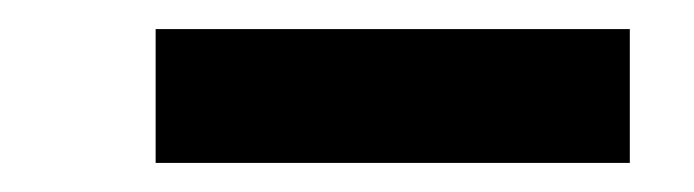

<svg xmlns="http://www.w3.org/2000/svg" viewBox="-20 -749 477 132"><path d="M87 -637V-729H413V-637Z"/></svg>

Font: Lexend Giga SemiBold
Style: Regular
Weight: 600
Designer: Bonnie Shaver-Troup, Thomas Jockin
Foundry: Lexend
Version: Version 1.007